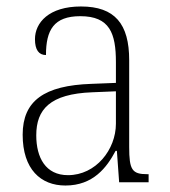

<svg xmlns="http://www.w3.org/2000/svg" viewBox="-20 -563 524 593"><path d="M182 10C268 10 310 -46 337 -97H341L348 0H439V-25H435C388 -25 379 -38 379 -109V-377C379 -489 335 -543 230 -543C131 -543 88 -493 88 -442C88 -409 100 -393 122 -393C122 -470 146 -513 228 -513C319 -513 338 -460 338 -371V-307L262 -304C117 -299 50 -252 50 -147C50 -40 106 10 182 10ZM190 -22C121 -22 92 -76 92 -145C92 -225 134 -273 265 -278L338 -281V-181C338 -101 276 -22 190 -22Z"/></svg>

Font: Noto Serif Myanmar SemiCondensed ExtraLight
Style: Regular
Weight: 200
Width: 4
Designer: Ben Mitchell and the Monotype Design Team
Foundry: Monotype Imaging Inc.
Version: Version 2.106